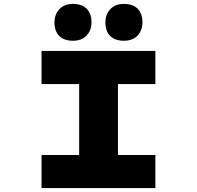

<svg xmlns="http://www.w3.org/2000/svg" viewBox="-20 -960 1006 980"><path d="M192 0V-169H384V-531H192V-700H773V-531H582V-169H773V0ZM612 -752Q567 -752 542.5 -776.5Q518 -801 518 -846Q518 -886 543 -913Q568 -940 612 -940Q658 -940 682.5 -915.5Q707 -891 707 -846Q707 -805 682 -778.5Q657 -752 612 -752ZM352 -752Q307 -752 282.5 -776.5Q258 -801 258 -846Q258 -886 283 -913Q308 -940 352 -940Q398 -940 422.5 -915.5Q447 -891 447 -846Q447 -805 422 -778.5Q397 -752 352 -752Z"/></svg>

Font: Lexend Zetta ExtraBold
Style: Regular
Weight: 800
Designer: Bonnie Shaver-Troup, Thomas Jockin
Foundry: Lexend
Version: Version 1.007